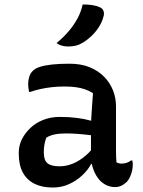

<svg xmlns="http://www.w3.org/2000/svg" viewBox="-20 -829 640 859"><path d="M499 -353Q499 -328 499 -303Q499 -278 499 -253Q499 -228 499 -202.5Q499 -177 499 -152Q499 -138 499.5 -126.5Q500 -115 501 -103Q506 -100 512 -98.5Q518 -97 523 -97Q535 -97 546 -100.5Q557 -104 566 -111H572Q573 -106 573.5 -102.5Q574 -99 574 -94Q574 -71 566.5 -49.5Q559 -28 547 -15Q534 -3 521.5 2.5Q509 8 495 8Q471 8 450.5 -3.5Q430 -15 416.5 -34.5Q403 -54 395 -79Q387 -104 387 -130Q387 -158 387 -187.5Q387 -217 387 -240Q387 -274 388.5 -302Q390 -330 392 -357Q394 -384 396 -412Q379 -423 360 -429.5Q341 -436 318.5 -439Q296 -442 268 -442Q238 -442 212 -439Q186 -436 162.5 -431Q139 -426 116 -418H110Q109 -425 107.5 -434Q106 -443 106 -453Q106 -470 111 -486Q116 -502 127 -512Q137 -523 159 -530Q181 -537 214 -540.5Q247 -544 291 -544Q342 -544 380.5 -528.5Q419 -513 445.5 -486Q472 -459 485.5 -425Q499 -391 499 -353ZM176 -146Q176 -113 192 -99Q208 -85 247 -85Q272 -85 298 -94Q324 -103 351 -123Q378 -143 403 -175L404 -96H388Q374 -69 348.5 -45Q323 -21 289.5 -5.5Q256 10 216 10Q168 10 134 -7Q100 -24 82 -57.5Q64 -91 64 -141V-147Q64 -178 78 -206Q92 -234 116.5 -257Q141 -280 174.5 -293Q208 -306 247 -306Q288 -306 323.5 -301.5Q359 -297 385 -289.5Q411 -282 421 -273Q427 -268 431 -260.5Q435 -253 437 -241.5Q439 -230 439 -214Q411 -221 383 -224.5Q355 -228 327.5 -230Q300 -232 274 -232Q245 -232 224 -227.5Q203 -223 187 -213Q182 -199 179 -183.5Q176 -168 176 -149ZM350 -809Q375 -809 394 -806Q413 -803 428 -796Q440 -790 443.5 -778.5Q447 -767 443 -755Q437 -731 423 -709Q409 -687 391 -669.5Q373 -652 352 -639Q336 -629 320 -625Q304 -621 285 -621Q271 -621 257.5 -624.5Q244 -628 233 -636Q265 -663 287.5 -689.5Q310 -716 326 -745Q342 -774 350 -809Z"/></svg>

Font: Recursive Casual Medium
Style: Regular
Weight: 500
Version: Version 1.047